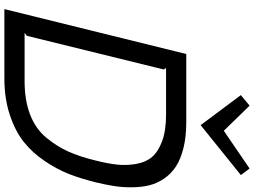

<svg xmlns="http://www.w3.org/2000/svg" viewBox="-158 -974 1132 855"><g transform="rotate(90 407.5 -546.0)"><path d="M694 -405Q708 -460 712.5 -502Q717 -544 709.5 -587Q702 -630 678.5 -657.5Q655 -685 608 -702.5Q561 -720 491 -720H282L289 -710L139 -100L126 -90H340Q426 -90 489.5 -114.5Q553 -139 592 -186Q631 -233 654 -284Q677 -335 694 -405ZM791 -405Q775 -341 754.5 -288Q734 -235 696.5 -179.5Q659 -124 611 -86Q563 -48 490.5 -24Q418 0 328 0H20L220 -810H314H523Q588 -810 638.5 -797.5Q689 -785 721.5 -763.5Q754 -742 775 -711Q796 -680 804.5 -646Q813 -612 813.5 -569.5Q814 -527 808 -488.5Q802 -450 791 -405ZM730 -1092 759 -1053 538 -875H536L403 -1053L450 -1092L561 -978H563Z"/></g></svg>

Font: Sinkin Sans 400 Italic
Style: Italic
Weight: 400
Italic angle: -112°
Designer: Keith Bates
Foundry: K-Type
Version: Sinkin Sans (version 1.0)  by Keith Bates   •   © 2014   www